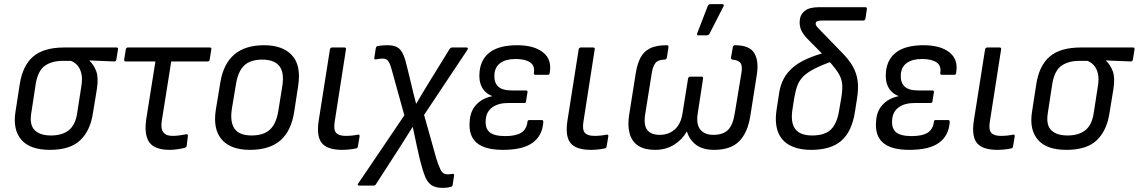

<svg xmlns="http://www.w3.org/2000/svg" viewBox="-20 -718 5539 934"><path d="M223 11Q126 11 84 -38Q42 -87 55 -172L76 -308Q90 -399 141.5 -443Q193 -487 293 -487H546Q556 -487 554 -478L546 -428Q544 -419 536 -419L415 -424V-423Q437 -402 448.5 -370.5Q460 -339 451 -283L432 -167Q419 -82 370 -35.5Q321 11 223 11ZM228 -59Q282 -59 314 -84Q346 -109 355 -165L375 -294Q382 -334 376 -359.5Q370 -385 356.5 -400Q343 -415 325 -422H286Q233 -422 199 -398.5Q165 -375 154 -311L132 -167Q123 -110 149 -84.5Q175 -59 228 -59Z M804 11Q758 11 730.5 -4.5Q703 -20 693.5 -53Q684 -86 691 -136L736 -419H592Q583 -419 584 -428L592 -478Q594 -487 602 -487H1000Q1010 -487 1008 -478L1000 -428Q999 -419 990 -419H813L767 -130Q761 -92 774.5 -74.5Q788 -57 818 -57Q837 -57 854 -59.5Q871 -62 887 -65Q895 -66 894 -56L888 -8Q887 -4 885 -2.5Q883 -1 879 1Q864 5 844 8Q824 11 804 11Z M1196 11Q1102 11 1058.5 -39.5Q1015 -90 1030 -185L1052 -318Q1082 -498 1264 -498Q1355 -498 1400 -449.5Q1445 -401 1431 -304L1411 -173Q1396 -79 1343 -34Q1290 11 1196 11ZM1204 -59Q1262 -59 1293 -87.5Q1324 -116 1334 -179L1353 -297Q1364 -365 1339 -396.5Q1314 -428 1256 -428Q1198 -428 1168 -399.5Q1138 -371 1128 -309L1108 -189Q1098 -125 1121 -92Q1144 -59 1204 -59Z M1645 11Q1573 11 1546 -21.5Q1519 -54 1530 -129L1585 -478Q1587 -487 1596 -487H1655Q1665 -487 1663 -478L1608 -125Q1602 -87 1615 -72Q1628 -57 1662 -57Q1677 -57 1692 -58.5Q1707 -60 1721 -63Q1731 -65 1729 -53L1721 -6Q1720 3 1712 4Q1699 7 1680 9Q1661 11 1645 11Z M2134 196Q2101 196 2081 184Q2061 172 2048.5 142Q2036 112 2023 60L2008 -6Q2003 -29 1998 -53Q1993 -77 1988 -100H1987Q1972 -77 1958 -54Q1944 -31 1929 -8L1809 178Q1805 185 1797 185H1727Q1722 185 1720.5 181.5Q1719 178 1723 174L1947 -157L1886 -377Q1880 -401 1873.5 -413Q1867 -425 1860 -429Q1853 -433 1842 -433Q1833 -433 1825.5 -432Q1818 -431 1808 -429Q1799 -428 1801 -437L1808 -483Q1810 -493 1817 -494Q1828 -496 1840 -497Q1852 -498 1865 -498Q1896 -498 1913.5 -487.5Q1931 -477 1941.5 -453Q1952 -429 1961 -389L1979 -315Q1985 -289 1991 -264.5Q1997 -240 2004 -214H2005Q2020 -240 2035 -264.5Q2050 -289 2065 -314L2168 -481Q2173 -487 2180 -487H2249Q2260 -487 2254 -476L2043 -159L2103 55Q2114 88 2121.5 104Q2129 120 2137.5 125Q2146 130 2158 130Q2163 130 2168.5 129.5Q2174 129 2181 128Q2190 126 2189 136L2182 181Q2181 190 2172 191Q2162 194 2153 195Q2144 196 2134 196Z M2427 11Q2337 11 2297.5 -24.5Q2258 -60 2265 -130Q2268 -178 2297 -209Q2326 -240 2374 -250V-251Q2340 -264 2324 -294.5Q2308 -325 2313 -371Q2320 -433 2365.5 -465.5Q2411 -498 2496 -498Q2578 -498 2622 -463Q2666 -428 2654 -363Q2653 -354 2646 -354H2585Q2576 -354 2577 -363Q2583 -398 2559 -414.5Q2535 -431 2488 -431Q2441 -431 2414 -411.5Q2387 -392 2385 -354Q2383 -317 2403 -297.5Q2423 -278 2470 -278H2538Q2548 -278 2546 -269L2539 -226Q2539 -217 2530 -217H2453Q2404 -217 2375 -196Q2346 -175 2343 -136Q2339 -95 2361 -75.5Q2383 -56 2438 -56Q2489 -56 2515 -72Q2541 -88 2546 -125Q2546 -134 2555 -134H2615Q2623 -134 2623 -125Q2619 -59 2571.5 -24Q2524 11 2427 11Z M2855 11Q2783 11 2756 -21.5Q2729 -54 2740 -129L2795 -478Q2797 -487 2806 -487H2865Q2875 -487 2873 -478L2818 -125Q2812 -87 2825 -72Q2838 -57 2872 -57Q2887 -57 2902 -58.5Q2917 -60 2931 -63Q2941 -65 2939 -53L2931 -6Q2930 3 2922 4Q2909 7 2890 9Q2871 11 2855 11Z M3166 11Q3116 11 3085 -9Q3054 -29 3043 -68Q3032 -107 3041 -162L3073 -364Q3080 -406 3095 -436Q3110 -466 3140.5 -482Q3171 -498 3224 -498Q3232 -498 3232 -489L3224 -438Q3222 -429 3214 -428Q3182 -428 3169 -412Q3156 -396 3151 -365L3119 -165Q3110 -111 3128 -86.5Q3146 -62 3190 -62Q3232 -62 3262 -88Q3292 -114 3300 -166L3327 -335Q3329 -345 3337 -345H3393Q3402 -345 3400 -335L3374 -165Q3366 -113 3387 -87.5Q3408 -62 3450 -62Q3497 -62 3521 -85.5Q3545 -109 3554 -165L3587 -365Q3592 -396 3583 -410.5Q3574 -425 3543 -428Q3536 -429 3536 -438L3545 -489Q3547 -498 3555 -498Q3626 -498 3649 -460Q3672 -422 3662 -357L3630 -154Q3617 -72 3575.5 -30.5Q3534 11 3454 11Q3400 11 3367.5 -12.5Q3335 -36 3322 -77H3320Q3300 -40 3260 -14.5Q3220 11 3166 11ZM3376 -546Q3372 -546 3371 -549.5Q3370 -553 3372 -557L3423 -689Q3425 -694 3429 -696Q3433 -698 3438 -698H3494Q3499 -698 3500.5 -694.5Q3502 -691 3499 -686L3432 -555Q3428 -546 3417 -546Z M3927 11Q3863 11 3821.5 -11.5Q3780 -34 3764 -78Q3748 -122 3758 -186L3771 -270Q3777 -306 3792.5 -335Q3808 -364 3835 -388Q3862 -412 3904 -431Q3946 -450 4004 -465L4039 -424Q3981 -403 3945 -385Q3909 -367 3889 -347.5Q3869 -328 3859.5 -303Q3850 -278 3844 -243L3835 -186Q3825 -122 3848.5 -90.5Q3872 -59 3931 -59Q3992 -59 4022 -88Q4052 -117 4062 -181L4073 -245Q4080 -288 4076 -315.5Q4072 -343 4053 -370.5Q4034 -398 3995 -441L3908 -529Q3886 -552 3877.5 -571.5Q3869 -591 3870 -613Q3871 -645 3893.5 -664Q3916 -683 3963 -683H4189Q4198 -683 4197 -674L4190 -627Q4188 -618 4179 -618H3976Q3962 -618 3955 -614.5Q3948 -611 3948 -603Q3948 -595 3955 -587Q3962 -579 3975 -566L4074 -464Q4110 -428 4128.5 -395Q4147 -362 4152 -325Q4157 -288 4149 -238L4139 -174Q4124 -78 4073 -33.5Q4022 11 3927 11Z M4404 11Q4314 11 4274.5 -24.5Q4235 -60 4242 -130Q4245 -178 4274 -209Q4303 -240 4351 -250V-251Q4317 -264 4301 -294.5Q4285 -325 4290 -371Q4297 -433 4342.5 -465.5Q4388 -498 4473 -498Q4555 -498 4599 -463Q4643 -428 4631 -363Q4630 -354 4623 -354H4562Q4553 -354 4554 -363Q4560 -398 4536 -414.5Q4512 -431 4465 -431Q4418 -431 4391 -411.5Q4364 -392 4362 -354Q4360 -317 4380 -297.5Q4400 -278 4447 -278H4515Q4525 -278 4523 -269L4516 -226Q4516 -217 4507 -217H4430Q4381 -217 4352 -196Q4323 -175 4320 -136Q4316 -95 4338 -75.5Q4360 -56 4415 -56Q4466 -56 4492 -72Q4518 -88 4523 -125Q4523 -134 4532 -134H4592Q4600 -134 4600 -125Q4596 -59 4548.5 -24Q4501 11 4404 11Z M4832 11Q4760 11 4733 -21.5Q4706 -54 4717 -129L4772 -478Q4774 -487 4783 -487H4842Q4852 -487 4850 -478L4795 -125Q4789 -87 4802 -72Q4815 -57 4849 -57Q4864 -57 4879 -58.5Q4894 -60 4908 -63Q4918 -65 4916 -53L4908 -6Q4907 3 4899 4Q4886 7 4867 9Q4848 11 4832 11Z M5168 11Q5071 11 5029 -38Q4987 -87 5000 -172L5021 -308Q5035 -399 5086.5 -443Q5138 -487 5238 -487H5491Q5501 -487 5499 -478L5491 -428Q5489 -419 5481 -419L5360 -424V-423Q5382 -402 5393.5 -370.5Q5405 -339 5396 -283L5377 -167Q5364 -82 5315 -35.5Q5266 11 5168 11ZM5173 -59Q5227 -59 5259 -84Q5291 -109 5300 -165L5320 -294Q5327 -334 5321 -359.5Q5315 -385 5301.5 -400Q5288 -415 5270 -422H5231Q5178 -422 5144 -398.5Q5110 -375 5099 -311L5077 -167Q5068 -110 5094 -84.5Q5120 -59 5173 -59Z"/></svg>

Font: Sofia Sans Semi Condensed
Style: Italic
Weight: 400
Italic angle: -9°
Designer: Botio Nikoltchev, Ani Petrova
Foundry: lettersoup
Version: Version 4.101